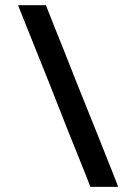

<svg xmlns="http://www.w3.org/2000/svg" viewBox="-20 -728 527 742"><path d="M158.2 -706.1Q158.2 -706.1 158.2 -707Q158.2 -708 158.2 -708Q158.2 -708 143.6 -708Q129.9 -708 112.3 -708Q89.8 -708 70.3 -708Q49.8 -708 49.8 -708Q49.8 -708 54.7 -695.3Q59.6 -683.6 68.4 -661.1Q85 -620.1 111.3 -553.7Q138.7 -486.3 168.9 -410.2Q188.5 -359.4 209 -308.6Q229.5 -257.8 247.1 -211.9Q282.2 -125 305.7 -66.4Q329.1 -6.8 329.1 -6.8Q329.1 -6.8 329.1 -6.8Q329.1 -5.9 329.1 -5.9Q329.1 -5.9 342.8 -5.9Q357.4 -5.9 375 -5.9Q397.5 -5.9 417 -5.9Q436.5 -5.9 436.5 -5.9Q436.5 -5.9 429.7 -24.4Q422.9 -43 410.2 -74.2Q386.7 -132.8 350.6 -223.6Q313.5 -315.4 276.4 -408.2Q246.1 -484.4 219.7 -551.8Q192.4 -618.2 176.8 -659.2Q168 -681.6 163.1 -693.4Q158.2 -706.1 158.2 -706.1Z"/></svg>

Font: umazing
Style: Display
Weight: 400
Designer: umazing